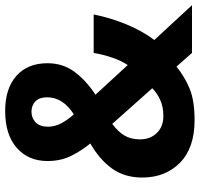

<svg xmlns="http://www.w3.org/2000/svg" viewBox="-35 -729 774 744"><g transform="rotate(-90 352.0 -357.0)"><path d="M294 -724Q381 -724 430 -680.5Q479 -637 479 -560Q479 -500 445.5 -455Q412 -410 357 -374L472 -249Q489 -275 500.5 -308.5Q512 -342 519 -381H668Q655 -316 629.5 -254Q604 -192 569 -146L704 0H519L466 -60Q426 -28 380 -9Q334 10 258 10Q151 10 93.5 -46.5Q36 -103 36 -193Q36 -260 70 -308.5Q104 -357 168 -394Q138 -431 119 -470.5Q100 -510 100 -560Q100 -634 151 -679Q202 -724 294 -724ZM291 -622Q267 -622 250 -606Q233 -590 233 -558Q233 -532 246 -507Q259 -482 281 -458Q347 -500 347 -562Q347 -591 331.5 -606.5Q316 -622 291 -622ZM244 -309Q214 -287 199 -262Q184 -237 184 -201Q184 -162 208.5 -136.5Q233 -111 274 -111Q310 -111 336.5 -123Q363 -135 382 -154Z"/></g></svg>

Font: Noto Sans Lao UI SemCond
Style: Bold
Weight: 700
Width: 4
Designer: Monotype Design Team
Foundry: Monotype Imaging Inc.
Version: Version 2.000; ttfautohint (v1.8.4.7-5d5b)